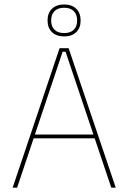

<svg xmlns="http://www.w3.org/2000/svg" viewBox="-20 -860 588 880"><path d="M58.5 0H38L253 -639H294.5L510.5 0H490L280.5 -623H267ZM421 -226H127V-243.5H421ZM198 -765.5V-766.5Q198 -800.5 218.5 -820Q239 -839.5 274 -839.5Q309 -839.5 329.2 -820Q349.5 -800.5 349.5 -766.5V-765.5Q349.5 -732 329.2 -712.5Q309 -693 274 -693Q239 -693 218.5 -712.5Q198 -732 198 -765.5ZM214.5 -766.5V-765.5Q214.5 -738.5 230 -723.5Q245.5 -708.5 274 -708.5Q302.5 -708.5 318 -723.5Q333.5 -738.5 333.5 -765.5V-766.5Q333.5 -794 318 -809.2Q302.5 -824.5 274 -824.5Q245.5 -824.5 230 -809.2Q214.5 -794 214.5 -766.5Z"/></svg>

Font: Anek Malayalam Medium Thin
Style: Regular
Weight: 250
Version: Version 1.003